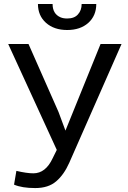

<svg xmlns="http://www.w3.org/2000/svg" viewBox="-20 -931 640 961"><path d="M243.7 -139.2 264.2 -180.7 21 -710.9H122.6L272.9 -370.6L307.6 -277.3L483.4 -710.9H588.4L327.1 -117.2Q300.3 -56.6 261.2 -23.4Q222.2 10.3 156.2 10.3Q90.3 10.3 50.3 -6.8L62 -75.7Q114.7 -63.5 147 -63.5Q208.5 -63.5 243.7 -139.2ZM461.9 -911.1Q461.9 -852.5 421.9 -816.4Q381.8 -780.8 316.4 -780.8Q250.5 -780.8 210 -816.9Q169.9 -853 169.9 -911.1H243.2Q243.2 -861.3 283.2 -844.2Q296.9 -838.4 316.4 -838.4Q352.1 -838.4 370.1 -858.9Q388.7 -879.4 388.7 -911.1Z"/></svg>

Font: RobotoMono-Regular
Style: Regular
Weight: 400
Designer: Google
Version: Version 2.000985; 2015; ttfautohint (v1.3)